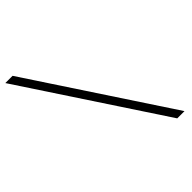

<svg xmlns="http://www.w3.org/2000/svg" viewBox="-236 -961 1123 1123"><g transform="rotate(-45 325.5 -399.5)"><path d="M629 29H569L4 -828H64Z"/></g></svg>

Font: CatShop
Style: Regular
Weight: 400
Designer: Peter Wiegel
Foundry: Peter Wiegel
Version: Version 1.000 2009 initial release